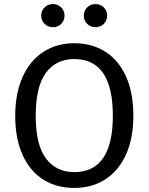

<svg xmlns="http://www.w3.org/2000/svg" viewBox="-20 -914 732 946"><path d="M298 -837Q298 -813 281.5 -796.5Q265 -780 241 -780Q216 -780 199.5 -796.5Q183 -813 183 -837Q183 -861 199.5 -877.5Q216 -894 241 -894Q265 -894 281.5 -877.5Q298 -861 298 -837ZM508 -837Q508 -813 491.5 -796.5Q475 -780 450 -780Q426 -780 409.5 -796.5Q393 -813 393 -837Q393 -861 409.5 -877.5Q426 -894 450 -894Q475 -894 491.5 -877.5Q508 -861 508 -837ZM637 -344Q637 -232 600.5 -152Q564 -72 498.5 -30Q433 12 346 12Q259 12 193.5 -29Q128 -70 91.5 -150Q55 -230 55 -343Q55 -454 91.5 -535Q128 -616 194 -658.5Q260 -701 346 -701Q433 -701 498.5 -659.5Q564 -618 600.5 -538Q637 -458 637 -344ZM156 -343Q156 -200 206.5 -133Q257 -66 346 -66Q536 -66 536 -344Q536 -623 346 -623Q256 -623 206 -555Q156 -487 156 -343Z"/></svg>

Font: Wolseley Sans
Style: Regular
Weight: 400
Designer: Carrois Corporate & Edenspiekermann AG
Foundry: Carrois Corporate GbR & Edenspiekermann AG
Version: Version 4.202